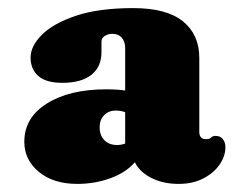

<svg xmlns="http://www.w3.org/2000/svg" viewBox="-20 -736 592 474"><path d="M55.5 -594Q55.5 -622 83.2 -650Q111 -678 167.2 -697Q223.5 -716 308.5 -716Q391.5 -716 431.8 -683.2Q472 -650.5 472 -593V-409.5Q472 -403 475.5 -397.8Q479 -392.5 488.5 -392.5Q498 -392.5 501.2 -396.5Q504.5 -400.5 512.5 -400.5Q524 -400.5 530.2 -392.5Q536.5 -384.5 536.5 -372.5Q536.5 -351 522.5 -330.2Q508.5 -309.5 482.5 -295.8Q456.5 -282 421 -282Q382.5 -282 353.5 -296.8Q324.5 -311.5 313 -335.5Q291 -310 252.5 -296Q214 -282 171 -282Q111.5 -282 75.8 -311.8Q40 -341.5 40 -386Q40 -445.5 95.8 -480.5Q151.5 -515.5 243 -515.5Q269 -515.5 289 -512.5V-617.5Q289 -633.5 280.5 -643Q272 -652.5 257.5 -652.5Q246.5 -652.5 238.5 -647.2Q230.5 -642 230.5 -633.5V-607Q230.5 -571 205.5 -551.2Q180.5 -531.5 134 -531.5Q94 -531.5 74.8 -548.2Q55.5 -565 55.5 -594ZM226 -422Q226 -401.5 237.8 -389.8Q249.5 -378 269 -378Q279 -378 289 -381.5V-459Q278.5 -463 265.5 -463Q248 -463 237 -451.5Q226 -440 226 -422Z"/></svg>

Font: Fraunces 9pt SuperSoft Black
Style: Regular
Weight: 900
Version: Version 1.000;[b76b70a41]